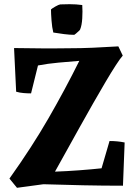

<svg xmlns="http://www.w3.org/2000/svg" viewBox="-20 -883 632 915"><path d="M61 12 25 -32Q132 -182 211.5 -320Q291 -458 358 -593Q309 -589 258.5 -584.5Q208 -580 161 -571L128 -438Q111 -438 92.5 -439.5Q74 -441 57 -446L47 -654Q110 -653 176 -652.5Q242 -652 305 -653Q367 -653 421.5 -655.5Q476 -658 544 -662L565 -618Q554 -606 532.5 -573Q511 -540 483 -492.5Q455 -445 423 -389Q391 -333 358.5 -274.5Q326 -216 296 -162Q266 -108 242 -65Q298 -67 358 -71.5Q418 -76 464 -81L502 -211Q540 -211 574 -204L566 2Q471 2 376.5 0Q282 -2 187 -5ZM234 -728Q228 -752 225.5 -785.5Q223 -819 223 -838Q228 -843 244 -852Q260 -861 267 -862Q280 -863 311.5 -863Q343 -863 372 -859Q374 -829 372 -795.5Q370 -762 362 -743Q362 -741 355.5 -735Q349 -729 342 -723Q335 -717 334 -717Q313 -717 285 -720.5Q257 -724 234 -728Z"/></svg>

Font: Labrada
Style: Bold
Weight: 700
Designer: Mercedes Jáuregui
Foundry: Omnibus-Type Team
Version: Version 1.000; ttfautohint (v1.8.4.7-5d5b)